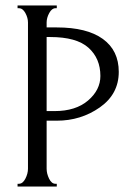

<svg xmlns="http://www.w3.org/2000/svg" viewBox="-20 -680 498 700"><path d="M182 -10H187V0H44V-10H49Q63 -10 72.5 -28.5Q82 -47 82 -65V-598Q82 -615 72.5 -632.5Q63 -650 49 -650H44V-660H187V-650H182Q169 -650 159.5 -632.5Q150 -615 150 -598V-580H187Q297 -580 355 -538Q413 -496 413 -418Q413 -337 344 -288.5Q275 -240 187 -240H150V-65Q150 -47 159 -28.5Q168 -10 182 -10ZM150 -275H179Q256 -275 301 -313.5Q346 -352 346 -403Q346 -467 302.5 -506Q259 -545 163 -545H150Z"/></svg>

Font: Forum
Style: Regular
Weight: 400
Designer: Denis Masharov
Foundry: Denis Masharov
Version: Version 1.000